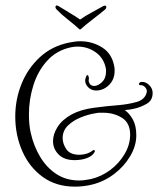

<svg xmlns="http://www.w3.org/2000/svg" viewBox="-20 -681 590 717"><path d="M372 -660Q377 -660 377 -654Q377 -650 373 -646Q354 -630 326.5 -609Q299 -588 284 -574Q281 -571 279 -571Q277 -571 274 -574Q259 -588 233.5 -608Q208 -628 191 -646Q187 -650 187 -655Q187 -658 190 -660Q193 -662 199 -658Q213 -649 236 -635.5Q259 -622 279 -608Q299 -622 323.5 -635Q348 -648 365 -658Q368 -660 372 -660ZM260 16Q190 16 140 -20Q90 -56 63.5 -116Q37 -176 37 -246Q37 -310 60.5 -368Q84 -426 129 -467.5Q174 -509 238 -522Q249 -524 259 -525.5Q269 -527 279 -527Q325 -527 362 -503.5Q399 -480 407 -431Q408 -427 408 -423.5Q408 -420 408 -416Q408 -384 387 -363.5Q366 -343 339 -343Q322 -343 310 -354.5Q298 -366 298 -381Q298 -385 299.5 -388.5Q301 -392 302 -396Q304 -401 307 -400.5Q310 -400 311 -394Q312 -392 312 -388L311 -380Q314 -360 332 -360Q346 -360 361 -374.5Q376 -389 376 -414Q376 -417 376 -420Q376 -423 375 -427Q367 -465 337 -486Q307 -507 270 -507Q257 -507 243 -504Q190 -492 155.5 -453.5Q121 -415 104.5 -362Q88 -309 88 -254Q88 -236 89.5 -218.5Q91 -201 95 -184Q106 -135 130.5 -94.5Q155 -54 191.5 -30.5Q228 -7 276 -7Q286 -7 296.5 -8.5Q307 -10 318 -12Q358 -21 391.5 -46Q425 -71 445.5 -106Q466 -141 466 -178Q466 -222 435.5 -241Q405 -260 366 -260Q359 -260 351.5 -260Q344 -260 336 -258Q310 -254 281.5 -242.5Q253 -231 233.5 -212Q214 -193 214 -165Q214 -144 228 -123.5Q242 -103 277 -103Q290 -103 303 -107Q316 -111 326 -119Q330 -121 330 -121Q333 -121 334 -118Q335 -115 333 -113Q326 -99 305.5 -91Q285 -83 259 -83Q220 -83 199 -104Q178 -125 178 -154Q178 -180 195 -207Q212 -234 248 -254Q282 -272 330.5 -278.5Q379 -285 419 -288Q457 -291 489.5 -300Q522 -309 528 -337Q530 -345 523 -354Q516 -363 505 -363H504Q499 -363 499 -367Q499 -372 506 -375Q523 -377 536.5 -364Q550 -351 550 -334Q550 -306 528 -293.5Q506 -281 485 -276Q466 -271 446 -270Q464 -257 476.5 -234Q489 -211 489 -176Q489 -136 466 -97.5Q443 -59 406 -31Q369 -3 325 8Q309 12 292.5 14Q276 16 260 16Z"/></svg>

Font: Puppies Play
Style: Regular
Weight: 400
Designer: Robert E. Leuschke
Foundry: Robert E. Leuschke
Version: Version 1.010; ttfautohint (v1.8.3)